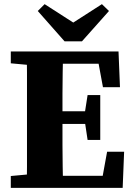

<svg xmlns="http://www.w3.org/2000/svg" viewBox="-20 -905 646 925"><path d="M32 0V-57L173 -70H188V0ZM108 0Q110 -51 110 -101.5Q110 -152 110 -204Q110 -256 110 -307V-350Q110 -401 110 -452.5Q110 -504 110 -555.5Q110 -607 108 -657H284Q283 -608 282 -556.5Q281 -505 281 -453.5Q281 -402 281 -350V-311Q281 -258 281 -206Q281 -154 282 -102.5Q283 -51 284 0ZM199 0V-58H505L469 -26L496 -174H578L571 0ZM195 -308V-369H420V-308ZM402 -231 387 -331V-351L402 -447H463V-231ZM32 -600V-657H188V-587H173ZM476 -485 449 -631 486 -598H199V-657H551L558 -485ZM195 -885 377 -768H289L471 -885L505 -852L375 -706H291L162 -852Z"/></svg>

Font: Source Serif 4 18pt
Style: Bold
Weight: 700
Designer: Frank Grießhammer
Foundry: Adobe Systems Incorporated
Version: Version 4.004;hotconv 1.0.116;makeotfexe 2.5.65601